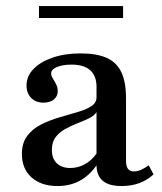

<svg xmlns="http://www.w3.org/2000/svg" viewBox="-20 -604 536 635"><path d="M170.2 11.3Q116.1 11.3 84.3 -17.3Q52.4 -46 52.4 -94.4Q52.4 -131.5 70.2 -154.8Q87.9 -178.2 116.1 -192.3Q144.4 -206.5 175.8 -215.7Q207.3 -225 235.5 -233.1Q263.7 -241.1 281.5 -252.4Q299.2 -263.7 299.2 -282.3V-316.9Q299.2 -353.2 278.2 -371.8Q257.3 -390.3 216.9 -390.3Q187.1 -390.3 168.1 -382.3Q149.2 -374.2 149.2 -361.3Q149.2 -353.2 154.8 -344.4Q160.5 -335.5 165.7 -325Q171 -314.5 171 -302.4Q171 -285.5 158.1 -275Q145.2 -264.5 123.4 -264.5Q98.4 -264.5 83.1 -280.2Q67.7 -296 67.7 -321Q67.7 -352.4 91.1 -376.2Q114.5 -400 154.8 -413.7Q195.2 -427.4 246.8 -427.4Q300 -427.4 333.1 -412.5Q366.1 -397.6 381.5 -364.9Q396.8 -332.3 396.8 -278.2V-72.6Q396.8 -54 403.2 -45.6Q409.7 -37.1 422.6 -37.1Q434.7 -37.1 447.2 -42.7Q459.7 -48.4 471.8 -57.3L487.9 -27.4Q466.9 -8.1 440.7 1.6Q414.5 11.3 381.5 11.3Q300 11.3 299.2 -57.3Q275.8 -23.4 243.5 -6Q211.3 11.3 170.2 11.3ZM212.1 -48.4Q237.9 -48.4 260.1 -60.5Q282.3 -72.6 299.2 -96V-233.1Q291.1 -221 273.8 -212.5Q256.5 -204 235.5 -196Q214.5 -187.9 195.2 -177Q175.8 -166.1 163.7 -150Q151.6 -133.9 151.6 -108.1Q151.6 -79.8 167.7 -64.1Q183.9 -48.4 212.1 -48.4ZM108.9 -544.4V-583.9H387.1V-544.4Z"/></svg>

Font: Playfair 9pt SemiBold
Style: Regular
Weight: 600
Designer: Claus Eggers Sørensen
Foundry: Claus Eggers Sørensen
Version: Version 2.001;gftools[0.9.30]